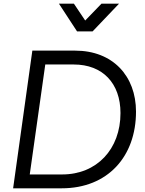

<svg xmlns="http://www.w3.org/2000/svg" viewBox="-20 -1019 785 1039"><path d="M51 0H314C563 0 716 -172 716 -415C716 -608 590 -745 387 -745H155ZM141 -75 225 -670H379C535 -670 632 -569 632 -407C632 -211 503 -75 317 -75ZM299 -999 397 -849H481L624 -999H529L441 -908L380 -999Z"/></svg>

Font: Mluvka
Style: Italic
Weight: 400
Italic angle: -8°
Designer: Modified by Jiří Krblich, Original typeface by Gumpita Rahayu
Foundry: Gumpita Rahayu & Jiří Krblich
Version: Version 2.000;Glyphs 3.1.1 (3134)